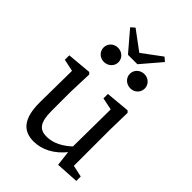

<svg xmlns="http://www.w3.org/2000/svg" viewBox="-244 -947 1069 1069"><g transform="rotate(45 291.0 -412.0)"><path d="M223 13C286 13 352 -17 408 -89H423L408 -132C358 -82 306 -57 255 -57C200 -57 174 -88 174 -177V-330L179 -470L169 -480L25 -467V-432L118 -412L97 -431L94 -167C93 -35 143 13 223 13ZM412 8 547 0V-35L478 -50V-330L481 -470L471 -480L329 -467V-432L401 -417L398 -109L412 8ZM187 -577C219 -577 246 -601 246 -633C246 -665 219 -689 187 -689C155 -689 129 -665 129 -633C129 -601 155 -577 187 -577ZM395 -577C427 -577 453 -601 453 -633C453 -665 427 -689 395 -689C363 -689 336 -665 336 -633C336 -601 363 -577 395 -577ZM177 -837 154 -817 254 -700H328L428 -817L405 -837L249 -721H333L177 -837Z"/></g></svg>

Font: Source Serif Variable
Style: Regular
Weight: 389
Designer: Frank Grießhammer
Foundry: Adobe Systems Incorporated
Version: Version 3.001;hotconv 1.0.111;makeotfexe 2.5.65597